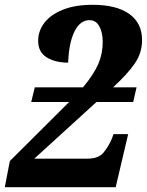

<svg xmlns="http://www.w3.org/2000/svg" viewBox="-41 -780 612 800"><path d="M-21 0 0 -109 247 -355H89L104 -416H305Q351 -472 369 -514.5Q387 -557 387 -605Q387 -644 373 -670Q359 -696 332 -696Q293 -696 269.5 -649Q246 -602 243 -519Q189 -519 153.5 -541Q118 -563 118 -610Q118 -651 144 -685Q170 -719 221 -739.5Q272 -760 345 -760Q444 -760 497.5 -722Q551 -684 551 -613Q551 -560 520.5 -515.5Q490 -471 430 -416H528L514 -355H361L102 -119H324Q370 -119 391 -145Q412 -171 425 -202L432 -221H493L441 0Z"/></svg>

Font: Noto Serif SemiCondensed ExtraBold
Style: Italic
Weight: 800
Width: 4
Italic angle: -12°
Designer: Monotype Design Team
Foundry: Monotype Imaging Inc.
Version: Version 2.014; ttfautohint (v1.8.4.7-5d5b)